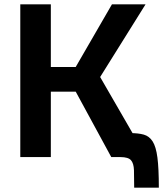

<svg xmlns="http://www.w3.org/2000/svg" viewBox="-20 -720 760 880"><path d="M490 0 327 -300H120L115 -413H327L493 -700H647L439 -367L651 0ZM73 0V-700H213V0ZM595 140Q595 91 594 60Q593 29 580.5 14.5Q568 0 532 0L576 -110Q614 -110 639 -103Q664 -96 679.5 -72Q695 -48 701.5 2Q708 52 708 140Z"/></svg>

Font: Moderustic SemiBold
Style: Regular
Weight: 600
Designer: Tural Alisoy
Foundry: TAFT Foundry
Version: Version 2.120